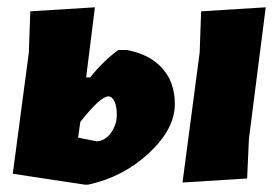

<svg xmlns="http://www.w3.org/2000/svg" viewBox="-20 -496 764 526"><path d="M708 -476 662 -116 657 -7 480 4 527 -352 531 -465ZM15 -20 59 -352 63 -465 240 -476 216 -284H227Q264 -330 304 -359H327Q389 -348 424 -309.5Q459 -271 459 -211Q459 -143 388.5 -77Q318 -11 221 10H213ZM277 -232Q255 -232 200 -162L194 -119L244 -109Q267 -109 283.5 -131.5Q300 -154 300 -181Q300 -205 293.5 -218.5Q287 -232 277 -232Z"/></svg>

Font: Alegreya Sans Black
Style: Italic
Weight: 900
Italic angle: -7°
Designer: Juan Pablo del Peral
Foundry: Huerta Tipografica
Version: Version 2.007